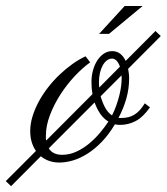

<svg xmlns="http://www.w3.org/2000/svg" viewBox="-127 -533 566 652"><path d="M-107.4 82 -4.9 -20.5Q-14.2 -33.7 -19.3 -50.5Q-24.4 -67.4 -24.4 -87.9Q-24.4 -112.3 -16.6 -137.7Q-8.8 -163.1 4.6 -188Q18.1 -212.9 36.1 -236.1Q54.2 -259.3 75.2 -279.3Q96.2 -299.3 118.7 -315.4Q141.1 -331.5 163.6 -341.8L179.2 -321.3Q153.3 -302.7 126.7 -274.4Q100.1 -246.1 78.4 -212.4Q56.6 -178.7 42.7 -142.3Q28.8 -106 28.8 -71.8Q28.8 -67.4 28.8 -63.5Q28.8 -59.6 29.8 -55.7L187 -213.4Q183.6 -231.9 183.6 -254.4Q183.6 -275.9 189 -294.9Q194.3 -314 203.9 -328.4Q213.4 -342.8 226.1 -351.1Q238.8 -359.4 253.9 -359.4Q269.5 -359.4 281 -350.6Q292.5 -341.8 299.8 -326.2L400.9 -427.7L418.9 -410.6L308.1 -299.3Q309.6 -291.5 310.5 -283.4Q311.5 -275.4 311.5 -266.6Q311.5 -231.4 301.8 -197.5Q292 -163.6 275.4 -132.8Q277.3 -132.3 279.3 -132.3Q281.2 -132.3 283.7 -132.3Q297.4 -132.3 308.6 -135Q319.8 -137.7 329.3 -143.6Q338.9 -149.4 347.7 -158.9Q356.4 -168.5 364.7 -182.1L382.3 -168.5Q358.9 -135.3 334 -122.1Q309.1 -108.9 281.2 -108.9Q271 -108.9 263.2 -110.8Q242.2 -75.7 218.3 -51Q194.3 -26.4 169.4 -10.7Q144.5 4.9 120.1 12Q95.7 19 74.7 19Q37.6 19 11.7 -2.4L-89.4 99.1ZM241.2 -120.1Q225.1 -129.9 213.4 -146.7Q201.7 -163.6 194.3 -185.1L38.6 -29.3Q52.2 -7.3 84 -7.3Q108.9 -7.3 131.8 -17.8Q154.8 -28.3 174.8 -44.7Q194.8 -61 211.7 -81.1Q228.5 -101.1 241.2 -120.1ZM214.8 -206.1Q220.2 -186 229.5 -168.5Q238.8 -150.9 253.4 -141.1Q262.2 -158.2 268.3 -176Q274.4 -193.8 278.6 -210.4Q282.7 -227.1 284.4 -241.5Q286.1 -255.9 286.1 -266.6Q286.1 -269 286.1 -271.7Q286.1 -274.4 285.6 -276.9ZM209 -254.4Q209 -250 209.2 -245.4Q209.5 -240.7 210 -235.8L280.3 -306.6Q275.9 -319.3 269 -326.7Q262.2 -334 253.4 -334Q243.7 -334 235.4 -327.4Q227.1 -320.8 221.2 -309.8Q215.3 -298.8 212.2 -284.4Q209 -270 209 -254.4ZM243.2 -418H209.5L296.4 -512.7H357.4Z"/></svg>

Font: Parisienne
Style: Regular
Weight: 400
Designer: Astigmatic (AOETI)
Foundry: Astigmatic (AOETI)
Version: Version 1.000